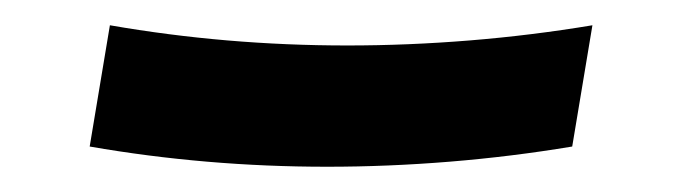

<svg xmlns="http://www.w3.org/2000/svg" viewBox="-20 -408 540 152"><path d="M239 -276Q191 -276 144 -280Q97 -284 51 -292L67 -388Q113 -380 160 -376Q207 -372 255 -372Q303 -372 352 -376Q401 -380 449 -388L433 -292Q385 -284 336 -280Q287 -276 239 -276Z"/></svg>

Font: Iosevka Term Curly Oblique
Style: Bold
Weight: 700
Italic angle: -9°
Designer: Belleve Invis
Foundry: Belleve Invis
Version: Version 32.3.0